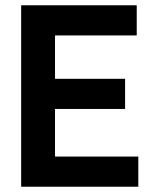

<svg xmlns="http://www.w3.org/2000/svg" viewBox="-20 -706 587 726"><path d="M60 -686H497V-572H188V-408H453V-294H188V-114H503V0H60Z"/></svg>

Font: AXENEO7
Style: Regular
Weight: 400
Designer: Hector Gatti, Simon Guibord
Foundry: Omnibus-Type, Jean-Christophe Thérien
Version: Version 1.000